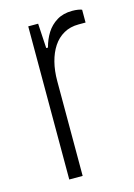

<svg xmlns="http://www.w3.org/2000/svg" viewBox="-90 -588 444 637"><g transform="rotate(-15 132.5 -269.0)"><path d="M68 0V-526H102L107 -441H113Q120 -468 133.5 -489.5Q147 -511 169 -524.5Q191 -538 222 -538Q233 -538 242 -536.5Q251 -535 255 -533V-489H231Q202 -489 180 -476.5Q158 -464 143.5 -442Q129 -420 121.5 -390.5Q114 -361 114 -326V0Z"/></g></svg>

Font: Archivo SemiCondensed Thin
Style: Regular
Weight: 250
Width: 4
Designer: Hector Gatti
Foundry: Omnibus-Type
Version: Version 2.001